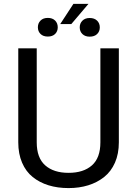

<svg xmlns="http://www.w3.org/2000/svg" viewBox="-20 -960 706 990"><path d="M74.2 -226.1V-710.9H169.4V-226.1Q169.4 -146 213.1 -107.4Q256.8 -68.8 333.5 -68.8Q410.6 -68.8 454.1 -107.4Q497.6 -146 497.6 -226.1V-710.9H592.8V-226.1Q592.8 -167 572.8 -121.3Q552.7 -75.7 517.1 -47.4Q481.4 -19 435.1 -4.6Q388.7 9.8 333.5 9.8Q276.9 9.8 230.2 -4.6Q183.6 -19 148.4 -47.4Q113.3 -75.7 93.8 -121.3Q74.2 -167 74.2 -226.1ZM290.5 -835.9 358.4 -939.9H436L347.7 -835.9ZM189 -784.9Q175.3 -798.3 175.3 -819.3Q175.3 -840.3 189 -854Q202.6 -867.7 226.6 -867.7Q250.5 -867.7 264.2 -854Q277.8 -840.3 277.8 -819.3Q277.8 -798.3 264.2 -784.9Q250.5 -771.5 226.6 -771.5Q202.6 -771.5 189 -784.9ZM442.4 -867.2Q466.8 -867.2 480.7 -853.5Q494.6 -839.8 494.6 -818.8Q494.6 -797.9 480.7 -784.4Q466.8 -771 442.4 -771Q418.9 -771 405 -784.4Q391.1 -797.9 391.1 -818.8Q391.1 -839.8 405 -853.5Q418.9 -867.2 442.4 -867.2Z"/></svg>

Font: Bert Sans Medium
Style: Regular
Weight: 500
Designer: Christian Robertson, Adam Twardoch, & Cristiano Sobral
Foundry: Google
Version: Version 12.135;January 10, 2020;FontCreator 12.0.0.2547 64-b